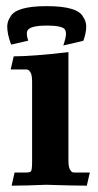

<svg xmlns="http://www.w3.org/2000/svg" viewBox="-20 -601 319 622"><path d="M261.2 0.5Q223.1 0.5 129.4 -2.4Q60.1 0.5 17.6 0.5L27.3 -42H62.5Q75.2 -42 79.6 -45.4Q84 -48.8 84 -76.7V-335.4Q84 -357.4 79.3 -365.5Q74.7 -373.5 71 -374.8Q67.4 -376 62.5 -376H14.6L24.4 -418.5Q85 -418.5 201.7 -432.1V-82.5Q201.7 -60.5 206.3 -52.5Q210.9 -44.4 214.6 -43.2Q218.3 -42 223.1 -42H271ZM130.9 -581.1Q232.4 -581.1 249.5 -545.9Q259.3 -532.2 259.3 -514.6Q259.3 -494.6 250 -468.8L185.1 -453.6Q193.8 -479.5 193.8 -491.7Q193.8 -498 191.4 -503.4Q186 -518.1 131.3 -518.1Q78.1 -518.1 69.3 -502.4Q66.9 -499 66.9 -490.2Q66.9 -483.9 71.3 -469.2L16.1 -456.5Q3.4 -489.7 3.4 -515.6Q3.9 -532.7 13.2 -545.9Q30.8 -581.1 130.9 -581.1Z"/></svg>

Font: Quaaykop
Style: Bold
Weight: 700
Designer: Tup Wanders
Foundry: Free font, DO NOT SELL
Version: Version 1.00;July 31, 2023;FontCreator 11.5.0.2430 64-bit